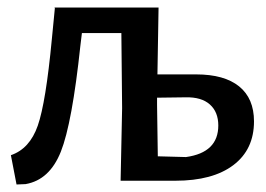

<svg xmlns="http://www.w3.org/2000/svg" viewBox="-20 -481 707 511"><path d="M24 10 9 -68Q59 -85 80.5 -146.5Q102 -208 118 -377L126 -459L125 -461H402L399 -283H502Q577 -283 616.5 -251Q656 -219 656 -158Q656 -83 601 -41.5Q546 0 447 0H301L305 -193L303 -393H198L194 -360Q172 -153 142 -77.5Q112 -2 48 9ZM398 -202 400 -65 475 -63Q561 -75 561 -147Q561 -183 538.5 -203Q516 -223 474 -222L398 -221Z"/></svg>

Font: Alegreya Sans Medium
Style: Regular
Weight: 500
Designer: Juan Pablo del Peral
Foundry: Huerta Tipografica
Version: Version 2.007